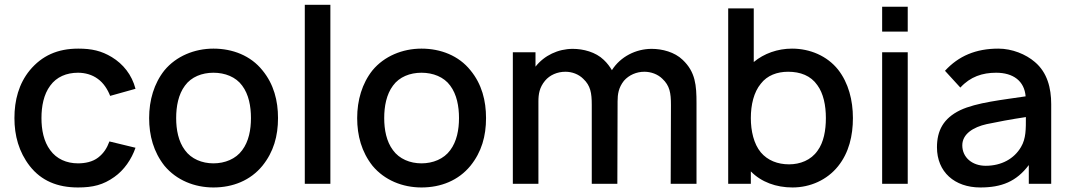

<svg xmlns="http://www.w3.org/2000/svg" viewBox="-20 -786 4578 821"><path d="M559.4 -406.3C543.8 -466.7 506.3 -512.5 458.3 -541.7C413.5 -568.8 371.9 -578.1 314.6 -578.1C226 -578.1 159.4 -547.9 107.3 -485.4C60.4 -428.1 41.7 -357.3 41.7 -281.2C41.7 -206.3 60.4 -136.5 107.3 -76C156.2 -13.5 225 15.6 313.5 15.6C378.1 15.6 421.9 4.2 468.8 -29.2C510.4 -58.3 542.7 -105.2 559.4 -154.2L447.9 -181.2C437.5 -153.1 424 -131.2 400 -112.5C376 -93.8 343.8 -87.5 313.5 -87.5C264.6 -87.5 221.9 -106.3 194.8 -143.8C166.7 -181.2 157.3 -231.3 157.3 -281.2C157.3 -331.2 166.7 -382.3 194.8 -419.8C221.9 -457.3 264.6 -475 313.5 -475C343.8 -475 374 -466.7 397.9 -449C422.9 -431.3 440.6 -403.1 451 -376Z M892.7 15.6C976 15.6 1051 -14.6 1102.1 -77.1C1150 -136.5 1168.8 -204.2 1168.8 -281.2C1168.8 -355.2 1151 -426 1102.1 -485.4C1052.1 -547.9 975 -578.1 892.7 -578.1C811.5 -578.1 733.3 -545.8 683.3 -485.4C638.5 -429.2 617.7 -357.3 617.7 -281.2C617.7 -206.3 636.5 -136.5 683.3 -77.1C734.4 -15.6 811.5 15.6 892.7 15.6ZM1053.1 -281.2C1053.1 -231.3 1043.8 -181.2 1015.6 -143.8C988.5 -106.3 941.7 -87.5 892.7 -87.5C843.8 -87.5 797.9 -106.3 770.8 -143.8C742.7 -181.2 733.3 -231.3 733.3 -281.2C733.3 -331.2 742.7 -382.3 770.8 -419.8C797.9 -457.3 843.8 -475 892.7 -475C941.7 -475 988.5 -457.3 1015.6 -419.8C1043.8 -382.3 1053.1 -331.2 1053.1 -281.2Z M1283.3 0V-765.6H1392.7V0Z M1782.3 15.6C1865.6 15.6 1940.6 -14.6 1991.7 -77.1C2039.6 -136.5 2058.3 -204.2 2058.3 -281.2C2058.3 -355.2 2040.6 -426 1991.7 -485.4C1941.7 -547.9 1864.6 -578.1 1782.3 -578.1C1701 -578.1 1622.9 -545.8 1572.9 -485.4C1528.1 -429.2 1507.3 -357.3 1507.3 -281.2C1507.3 -206.3 1526 -136.5 1572.9 -77.1C1624 -15.6 1701 15.6 1782.3 15.6ZM1942.7 -281.2C1942.7 -231.3 1933.3 -181.2 1905.2 -143.8C1878.1 -106.3 1831.2 -87.5 1782.3 -87.5C1733.3 -87.5 1687.5 -106.3 1660.4 -143.8C1632.3 -181.2 1622.9 -231.3 1622.9 -281.2C1622.9 -331.2 1632.3 -382.3 1660.4 -419.8C1687.5 -457.3 1733.3 -475 1782.3 -475C1831.2 -475 1878.1 -457.3 1905.2 -419.8C1933.3 -382.3 1942.7 -331.2 1942.7 -281.2Z M2899 -530.2C2864.6 -563.5 2811.5 -577.1 2766.7 -577.1C2699 -577.1 2633.3 -543.8 2596.9 -486.5V-485.4C2587.5 -501 2577.1 -515.6 2561.5 -530.2C2527.1 -563.5 2474 -577.1 2429.2 -577.1C2366.7 -577.1 2307.3 -549 2269.8 -501V-562.5H2172.9V0H2282.3V-352.1C2282.3 -383.3 2286.5 -411.5 2310.4 -440.6C2331.2 -465.6 2363.5 -479.2 2397.9 -479.2C2426 -479.2 2454.2 -468.8 2474 -449C2505.2 -419.8 2510.4 -388.5 2510.4 -337.5V0H2619.8L2620.8 -344.8V-352.1C2620.8 -383.3 2625 -411.5 2647.9 -440.6C2669.8 -465.6 2702.1 -479.2 2735.4 -479.2C2763.5 -479.2 2792.7 -468.8 2812.5 -449C2843.8 -419.8 2849 -388.5 2849 -337.5L2847.9 0H2958.3V-344.8C2958.3 -420.8 2954.2 -478.1 2899 -530.2Z M3563.5 -488.5C3516.7 -546.9 3443.8 -578.1 3366.7 -578.1C3305.2 -578.1 3246.9 -557.3 3203.1 -520.8V-750H3093.8V0H3190.6V-53.1C3235.4 -7.3 3299 15.6 3368.8 15.6C3444.8 15.6 3516.7 -16.7 3563.5 -75C3610.4 -133.3 3627.1 -206.3 3627.1 -281.2C3627.1 -357.3 3608.3 -431.3 3563.5 -488.5ZM3476 -141.7C3447.9 -101 3401 -83.3 3354.2 -83.3C3305.2 -83.3 3262.5 -100 3233.3 -134.4C3203.1 -170.8 3190.6 -226 3190.6 -281.2C3190.6 -337.5 3203.1 -391.7 3233.3 -428.1C3260.4 -463.5 3303.1 -479.2 3350 -479.2C3402.1 -479.2 3446.9 -462.5 3475 -421.9C3501 -386.5 3511.5 -335.4 3511.5 -281.2C3511.5 -228.1 3502.1 -177.1 3476 -141.7Z M3752.1 -757.3V-651H3861.5V-757.3ZM3752.1 -562.5V0H3861.5V-562.5Z M4475 0V-340.6C4475 -409.4 4458.3 -476 4405.2 -520.8C4366.7 -554.2 4307.3 -578.1 4249 -578.1C4153.1 -578.1 4079.2 -546.9 4020.8 -483.3L4086.5 -411.5C4129.2 -458.3 4181.2 -475 4239.6 -475C4312.5 -475 4360.4 -439.6 4365.6 -374C4269.8 -359.4 4155.2 -347.9 4085.4 -314.6C4014.6 -280.2 3986.5 -228.1 3986.5 -156.2C3986.5 -51 4061.5 15.6 4171.9 15.6C4262.5 15.6 4326 -9.4 4379.2 -80.2V0ZM4345.8 -157.3C4316.7 -107.3 4262.5 -77.1 4194.8 -77.1C4137.5 -77.1 4094.8 -112.5 4094.8 -164.6C4094.8 -213.5 4142.7 -242.7 4199 -255.2C4242.7 -264.6 4304.2 -276 4366.7 -285.4C4366.7 -235.4 4367.7 -193.8 4345.8 -157.3Z"/></svg>

Font: Manrope Semibold
Style: Regular
Weight: 600
Width: 4
Designer: Michael Sharanda
Foundry: Michael Sharanda
Version: Version 2.000;PS 002.000;hotconv 1.0.88;makeotf.lib2.5.64775